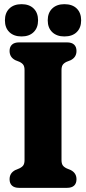

<svg xmlns="http://www.w3.org/2000/svg" viewBox="-20 -904 414 924"><path d="M276 -133.8Q276 -118.1 281.4 -109.2Q286.9 -100.4 300.9 -93.6L319.9 -85.8Q348.1 -71.7 348.1 -41.3Q348.1 -21.5 336.6 -10.7Q325.1 0 302.5 0H71.7Q49.6 0 37.8 -10.7Q26.1 -21.5 26.1 -41.3Q26.1 -71.7 54.2 -85.8L73.1 -93.6Q87.2 -100.4 92.7 -109.2Q98.1 -118.1 98.1 -133.8V-566.5Q98.1 -582.1 92.9 -590.9Q87.6 -599.6 74.1 -606.3L54.2 -614.2Q26.1 -628.3 26.1 -658.7Q26.1 -678.6 37.8 -689.3Q49.6 -700 71.7 -700H302.5Q325.1 -700 336.6 -689.3Q348.1 -678.6 348.1 -658.7Q348.1 -628.3 319.9 -614.2L299.9 -606.3Q286.4 -599.6 281.2 -590.9Q276 -582.1 276 -566.5ZM83.7 -728.6Q46.7 -728.6 25.2 -749.3Q3.7 -769.9 3.7 -806.1Q3.7 -842.3 25.2 -863.1Q46.7 -883.9 83.7 -883.9Q120.7 -883.9 141.9 -863.1Q163.2 -842.3 163.2 -806.1Q163.2 -770.3 141.9 -749.5Q120.7 -728.6 83.7 -728.6ZM289.8 -728.6Q253.1 -728.6 231.4 -749.3Q209.7 -769.9 209.7 -806.1Q209.7 -842.3 231.4 -863.1Q253.1 -883.9 289.8 -883.9Q328 -883.9 349.2 -863.1Q370.5 -842.3 370.5 -806.1Q370.5 -770.3 349.2 -749.5Q328 -728.6 289.8 -728.6Z"/></svg>

Font: Fraunces 144pt S100 Black
Style: Regular
Weight: 900
Version: Version 1.000